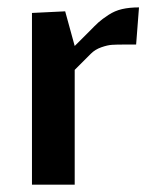

<svg xmlns="http://www.w3.org/2000/svg" viewBox="-20 -502 423 522"><path d="M350.1 -380.9H317.9Q296.4 -380.9 284.4 -380.1Q272.5 -379.4 255.6 -373.5Q238.8 -367.7 227.1 -356L183.1 -312V0H66.9V-466.8L157.2 -471.2L183.1 -377L221.2 -415Q238.3 -432.6 248 -441.4Q257.8 -450.2 274.9 -461.4Q292 -472.7 312 -477.3Q332 -481.9 357.9 -481.9Z"/></svg>

Font: Resagokr
Style: Bold
Weight: 600
Designer: gluk
Foundry: gluk
Version: Version 0.95